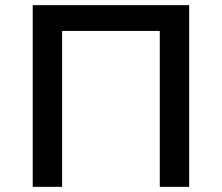

<svg xmlns="http://www.w3.org/2000/svg" viewBox="-20 -725 861 745"><path d="M107 0V-705H714V0H600V-605H221V0Z"/></svg>

Font: Nunito Sans 6pt SemiBold
Style: Regular
Weight: 600
Version: Version 3.101;gftools[0.9.27]